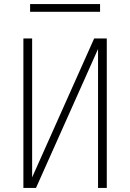

<svg xmlns="http://www.w3.org/2000/svg" viewBox="-20 -924 640 944"><path d="M95 0V-735H138V-52L443 -735H505V0H462V-683L157 0ZM128 -866V-904H472V-866Z"/></svg>

Font: Iosevka SS04 XLt Ex
Style: Regular
Weight: 200
Width: 7
Monospace: yes
Designer: Belleve Invis
Foundry: Belleve Invis
Version: Version 19.0.0; ttfautohint (v1.8.4)